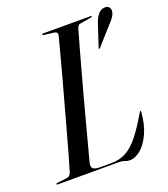

<svg xmlns="http://www.w3.org/2000/svg" viewBox="-142 -811 799 915"><g transform="rotate(-20 257.5 -353.0)"><path d="M309.5 0H-3Q-8.5 0 -8.5 -3Q-8.5 -7.5 -2.5 -7.5L48 -13.5Q64 -15 71 -37Q80 -66.5 94 -116.2Q108 -166 124.8 -226.8Q141.5 -287.5 159.2 -352Q177 -416.5 193.5 -477Q210 -537.5 223 -586.8Q236 -636 243.5 -665Q247 -683 230 -685.5L178 -692Q171.5 -693 171.5 -696.5Q171.5 -700 177 -700H419Q423 -700 423 -697.5Q423 -694 416.5 -693L362 -684Q348 -682.5 342.5 -663Q334 -634 320.5 -585.5Q307 -537 290.5 -477Q274 -417 256.8 -353.5Q239.5 -290 223.8 -230.2Q208 -170.5 195.2 -122.2Q182.5 -74 175 -46Q170 -24.5 179 -16.2Q188 -8 216.5 -8H272Q314 -8 346.8 -25.8Q379.5 -43.5 411 -82.8Q442.5 -122 480 -186.5Q484.5 -194.5 486.5 -194.5Q489.5 -194.5 489 -188Q484 -126 463.8 -81.8Q443.5 -37.5 415.5 -14Q387.5 9.5 359.5 9.5Q345.5 9.5 335.2 4.8Q325 0 309.5 0ZM438 -652.5Q457 -712 491 -715.5Q508 -718 516 -709Q524 -700 522.5 -687.5Q520.5 -672 510.5 -658Q500.5 -644 487.5 -631L407.5 -541.5Q405 -538.5 402 -539.5Q401 -540 402.5 -545Z"/></g></svg>

Font: Fraunces 144pt S000
Style: Italic
Weight: 400
Italic angle: -16°
Version: Version 1.000; ttfautohint (v1.8.3)